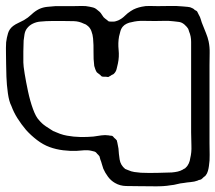

<svg xmlns="http://www.w3.org/2000/svg" viewBox="-55 -592 738 658"><path d="M663 -369V-100Q663 -81 663.5 -61.5Q664 -42 661 -23Q660 -15 657.5 -6Q655 3 650 9Q649 11 643 15Q642 16 639.5 18.5Q637 21 634 23Q632 24 628.5 24.5Q625 25 622 27Q611 31 598.5 32Q586 33 575 35Q563 36 552 39Q541 42 529 43Q507 47 473.5 46.5Q440 46 417 46Q398 46 377 45.5Q356 45 339 35Q325 27 315 13.5Q305 0 299 -14Q296 -22 294 -30Q292 -38 289 -45L286 -56Q285 -58 282.5 -60.5Q280 -63 278 -65Q277 -66 275.5 -68Q274 -70 272 -71Q269 -73 265 -73.5Q261 -74 259 -75Q247 -78 233.5 -77Q220 -76 208 -75Q186 -74 161.5 -77Q137 -80 115 -88Q93 -96 72 -112Q51 -128 34 -147Q18 -166 5 -186.5Q-8 -207 -16 -229Q-24 -244 -28 -272.5Q-32 -301 -33 -329Q-34 -357 -34 -372Q-34 -391 -34.5 -409.5Q-35 -428 -34 -447Q-32 -463 -27.5 -478Q-23 -493 -10 -503Q-2 -509 8 -513.5Q18 -518 27 -523Q41 -531 53 -542.5Q65 -554 79 -561Q92 -567 106.5 -568.5Q121 -570 135 -571H196Q210 -571 224.5 -571.5Q239 -572 252 -569Q256 -568 261 -567Q266 -566 270 -564Q274 -562 278.5 -558Q283 -554 287 -551Q291 -547 293.5 -542.5Q296 -538 300 -533Q302 -531 305 -528.5Q308 -526 311 -524Q312 -523 314 -521.5Q316 -520 317 -519Q320 -518 325 -518Q330 -518 334 -518Q339 -518 342.5 -519.5Q346 -521 350 -522Q363 -528 372.5 -537.5Q382 -547 393 -554Q402 -560 411.5 -563.5Q421 -567 431 -569Q444 -572 458.5 -571.5Q473 -571 486 -571Q508 -571 529 -571.5Q550 -572 571 -570Q579 -569 588 -568.5Q597 -568 604 -564Q606 -563 608.5 -561.5Q611 -560 612 -558Q614 -557 617 -555.5Q620 -554 621 -552Q624 -547 626 -542Q631 -534 633.5 -524.5Q636 -515 640 -506Q645 -493 651 -478.5Q657 -464 660 -450Q664 -431 663.5 -410.5Q663 -390 663 -369ZM600 -138V-412Q600 -429 600 -448.5Q600 -468 593 -484Q592 -487 591 -490.5Q590 -494 588 -496Q587 -498 585 -500Q583 -502 581 -504Q579 -506 577 -508Q575 -510 573 -511Q566 -516 557 -517Q548 -518 540 -519Q524 -521 508 -520.5Q492 -520 476 -520Q457 -520 436 -520.5Q415 -521 396 -516Q388 -515 379.5 -511Q371 -507 366 -501Q360 -494 357.5 -484.5Q355 -475 353 -467Q349 -445 351.5 -421Q354 -397 349 -374Q347 -365 344.5 -355Q342 -345 334 -338Q333 -337 330 -336Q327 -335 325 -333Q323 -332 320.5 -330.5Q318 -329 316 -328L308 -329Q305 -329 301 -329Q297 -329 294 -330Q292 -331 290 -333.5Q288 -336 286 -337Q284 -339 281.5 -340.5Q279 -342 277 -344Q274 -348 271.5 -355Q269 -362 268 -366Q265 -389 265.5 -413.5Q266 -438 264 -460Q263 -473 258 -486Q253 -499 242 -506Q240 -508 237 -509Q234 -510 232 -511Q216 -519 198 -519.5Q180 -520 163 -520Q143 -520 123 -520Q103 -520 83 -518Q70 -517 57.5 -511Q45 -505 37 -494Q31 -486 29 -474.5Q27 -463 26 -453Q25 -434 25 -415.5Q25 -397 25 -378Q25 -367 29.5 -339.5Q34 -312 41 -279Q48 -246 58 -218.5Q68 -191 79 -180Q89 -168 101.5 -159.5Q114 -151 127 -143Q138 -138 150.5 -133.5Q163 -129 175 -127Q197 -123 220 -122.5Q243 -122 265 -124Q279 -126 292 -128Q305 -130 318 -128Q321 -127 324.5 -127Q328 -127 330 -126Q332 -125 333.5 -123Q335 -121 336 -120Q338 -118 340.5 -116Q343 -114 344 -112Q346 -111 346 -108.5Q346 -106 347 -104Q349 -95 351 -83Q352 -65 355 -45.5Q358 -26 374 -13Q376 -12 379 -11Q382 -10 384 -9Q395 -4 405.5 -2.5Q416 -1 428 0Q451 1 481.5 0.5Q512 0 534 -1Q545 -2 554 -4Q563 -6 572 -11Q574 -13 577 -14Q580 -15 581 -17Q588 -23 592 -32Q596 -41 597 -50Q602 -70 601 -92.5Q600 -115 600 -138Z"/></svg>

Font: Rubik Vinyl
Style: Regular
Weight: 400
Designer: Hubert and Fischer, NaN
Foundry: Hubert and Fischer, NaN
Version: Version 2.200